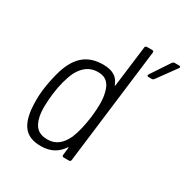

<svg xmlns="http://www.w3.org/2000/svg" viewBox="-163 -835 946 978"><g transform="rotate(30 310.5 -346.0)"><path d="M379 -450C365 -488 336 -511 277 -511C190 -511 132 -469 100 -368C88 -330 78 -278 74 -245C70 -211 69 -171 73 -128C85 -30 127 8 208 8C265 8 304 -16 330 -55C332 -59 335 -58 334 -54L329 -10C328 -4 332 0 338 0H370C375 0 380 -4 380 -10L464 -690C465 -696 461 -700 456 -700H424C418 -700 413 -696 413 -690L383 -451C383 -447 380 -446 379 -450ZM574 -693 501 -583C497 -576 499 -571 507 -571H527C532 -571 536 -574 539 -578L619 -688C624 -695 621 -700 614 -700H586C582 -700 577 -697 574 -693ZM324 -115C301 -67 270 -38 220 -38C164 -38 139 -67 128 -117C120 -152 122 -200 128 -252C135 -308 148 -357 166 -394C190 -438 223 -465 273 -465C323 -465 345 -436 355 -391C365 -354 363 -305 357 -252C350 -198 339 -150 324 -115Z"/></g></svg>

Font: Barlow Semi Condensed Light
Style: Italic
Weight: 300
Width: 4
Italic angle: -7°
Designer: Jeremy Tribby
Foundry: Tribby Type
Version: Version 1.422;hotconv 1.0.109;makeotfexe 2.5.65596